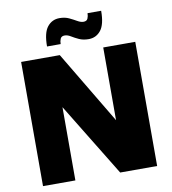

<svg xmlns="http://www.w3.org/2000/svg" viewBox="-99 -1025 993 1110"><g transform="rotate(-10 398.0 -470.0)"><path d="M63 0V-729H290L545 -302V-729H733V0H516L253 -430V0ZM226 -791Q226 -871 253.5 -905.5Q281 -940 325 -940Q357 -940 381 -928.5Q405 -917 424 -906Q443 -895 459 -895Q478 -895 484 -909Q490 -923 490 -940H570Q570 -860 542.5 -825.5Q515 -791 471 -791Q439 -791 415 -802Q391 -813 372.5 -824.5Q354 -836 337 -836Q318 -836 312 -822Q306 -808 306 -791Z"/></g></svg>

Font: BDO Grotesk Black
Style: Regular
Weight: 900
Designer: Deni Anggara
Foundry: Lokal Container
Version: Version 2.000